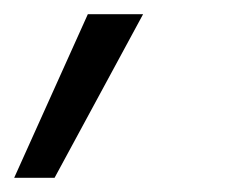

<svg xmlns="http://www.w3.org/2000/svg" viewBox="-59 -94 329 271"><path d="M-39 157 65 -74H143L18 157Z"/></svg>

Font: Red Hat Text
Style: Italic
Weight: 400
Italic angle: -12°
Designer: Pentagram, MCKL
Foundry: Pentagram, MCKL
Version: Version 1.023